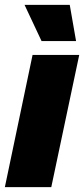

<svg xmlns="http://www.w3.org/2000/svg" viewBox="-22 -770 346 790"><path d="M112 -544H304L189 0H-2ZM79 -750H265L291 -601H149Z"/></svg>

Font: Mona Sans Black
Style: Italic
Weight: 900
Italic angle: -11.7°
Designer: Deni Anggara
Foundry: GitHub
Version: Version 2.000